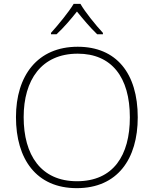

<svg xmlns="http://www.w3.org/2000/svg" viewBox="-20 -968 799 998"><path d="M398 -948H363C338 -906 282 -838 245 -797V-790H274C311 -824 351 -871 380 -908C410 -871 449 -824 485 -790H515V-797C477 -838 422 -906 398 -948ZM696 -358C696 -588 584 -725 384 -725C175 -725 63 -575 63 -359C63 -142 168 10 379 10C591 10 696 -142 696 -358ZM103 -359C103 -552 195 -689 384 -689C560 -689 655 -567 655 -358C655 -160 569 -26 380 -26C192 -26 103 -163 103 -359Z"/></svg>

Font: Noto Sans Telugu ExtraLight
Style: Regular
Weight: 200
Designer: Jelle Bosma - Monotype Design Team
Foundry: Monotype Imaging Inc.
Version: Version 2.005